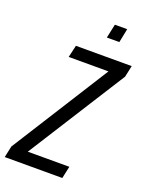

<svg xmlns="http://www.w3.org/2000/svg" viewBox="-187 -945 790 1025"><g transform="rotate(20 207.5 -432.5)"><path d="M-28 0 -14 -65 336 -619H110L126 -688H443L429 -623L78 -69H314L299 0ZM266 -786 283 -865H353L337 -786Z"/></g></svg>

Font: Saira Condensed
Style: Italic
Weight: 400
Width: 3
Italic angle: -12°
Designer: Hector Gatti with collaboration of the Omnibus-Type team
Foundry: Omnibus-Type
Version: Version 1.100